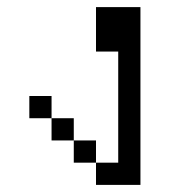

<svg xmlns="http://www.w3.org/2000/svg" viewBox="-20 -520 540 540"><path d="M375 0H250V-62.5H312.5V-375H250V-500H375ZM62.5 -250H125V-187.5H62.5ZM125 -187.5H187.5V-125H125ZM187.5 -125H250V-62.5H187.5Z"/></svg>

Font: 寒蝉点阵体 16px
Style: Regular
Weight: 400
Designer: Designed by Warren2060
Foundry: ChillType
Version: Version 1.000